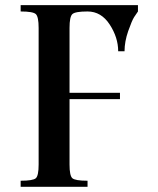

<svg xmlns="http://www.w3.org/2000/svg" viewBox="-20 -720 610 740"><path d="M317.4 0V-23.4C285.5 -23.4 266 -26.7 258.8 -33.2C251.6 -39.7 248 -57.3 248 -85.9V-337.9H442.4V-362.3H248V-612.3C248 -641 251.6 -658.7 258.8 -665.5C266 -672.4 285.5 -675.8 317.4 -675.8C352.5 -675.8 381 -659 402.8 -625.5C424.6 -592 435.5 -557.6 435.5 -522.5H460C460 -547.2 464.7 -573.1 474.1 -600.1C483.6 -627.1 491.2 -645.2 497.1 -654.3C502.9 -663.4 507.8 -670.6 511.7 -675.8V-700.2H59.6V-675.8C91.5 -675.8 111 -672.4 118.2 -665.5C125.3 -658.7 128.9 -641 128.9 -612.3V-85.9C128.9 -57.3 125.3 -39.7 118.2 -33.2C111 -26.7 91.5 -23.4 59.6 -23.4V0Z"/></svg>

Font: TriodPostnaja
Style: Medium
Weight: 500
Version: 20110805; ttfautohint (v0.96) -l 8 -r 50 -G 200 -x 14 -w "G"